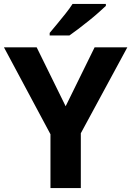

<svg xmlns="http://www.w3.org/2000/svg" viewBox="-20 -954 666 974"><path d="M313 -415 460 -714H626L390 -278V0H236V-273L0 -714H166ZM517 -924Q502 -910 479 -889.5Q456 -869 429 -847.5Q402 -826 376.5 -806.5Q351 -787 332 -774H232V-787Q248 -806 269.5 -832Q291 -858 312.5 -885Q334 -912 348 -934H517Z"/></svg>

Font: Noto Sans Lao UI
Style: Regular
Weight: 400
Designer: Monotype Design Team
Foundry: Monotype Imaging Inc.
Version: Version 2.000